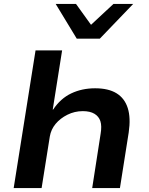

<svg xmlns="http://www.w3.org/2000/svg" viewBox="-20 -963 762 983"><path d="M50 0 162 -705H298L250 -402H252Q290 -459 345 -485Q400 -511 467 -511Q535 -511 576.5 -485.5Q618 -460 634 -410Q650 -360 639 -285L594 0H452L495 -277Q502 -318 494 -342.5Q486 -367 463.5 -380.5Q441 -394 404 -394Q362 -394 325 -375.5Q288 -357 264.5 -328.5Q241 -300 235 -264L193 0ZM373 -765 265 -943H369L446 -836L561 -943H662L491 -765Z"/></svg>

Font: Nunito Sans 7pt SemiExpanded
Style: Bold Italic
Weight: 700
Width: 6
Italic angle: -9°
Designer: Vernon Adams
Foundry: Vernon Adams
Version: Version 3.101;gftools[0.9.27]